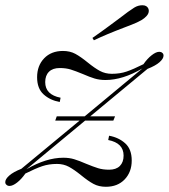

<svg xmlns="http://www.w3.org/2000/svg" viewBox="-53 -694 638 725"><path d="M564.5 -483.9Q564.5 -472.6 549.6 -459.3Q534.7 -446 504 -433.9L287.9 -254.8H381.5L375 -238.7H268.5L46.8 -54.8Q121 -98.4 186.3 -98.4Q208.9 -98.4 227.4 -92.7Q246 -87.1 271.8 -75.8Q299.2 -64.5 317.3 -58.9Q335.5 -53.2 358.9 -53.2Q385.5 -53.2 399.6 -67.3Q413.7 -81.5 413.7 -106.5Q413.7 -154 355.6 -165.3L358.9 -181.5Q395.2 -175 419.8 -152.8Q444.4 -130.6 444.4 -87.9Q444.4 -44.4 417.7 -16.5Q391.1 11.3 346.8 11.3Q320.2 11.3 300 0.4Q279.8 -10.5 253.2 -32.3Q227.4 -53.2 207.3 -64.1Q187.1 -75 162.1 -75Q131.5 -75 106.5 -66.5Q81.5 -58.1 42.7 -38.7Q28.2 -17.7 11.7 -4.8Q-4.8 8.1 -16.9 8.1Q-24.2 8.1 -28.2 4Q-33.1 0.8 -33.1 -6.5Q-33.1 -17.7 -18.1 -31Q-3.2 -44.4 27.4 -56.5L247.6 -238.7H155.6L161.3 -254.8H266.9L484.7 -435.5Q410.5 -391.9 345.2 -391.9Q322.6 -391.9 304 -397.6Q285.5 -403.2 259.7 -414.5Q232.3 -425.8 214.1 -431.5Q196 -437.1 172.6 -437.1Q146 -437.1 131.9 -423Q117.7 -408.9 117.7 -383.9Q117.7 -336.3 175.8 -325L172.6 -308.9Q136.3 -315.3 111.7 -337.5Q87.1 -359.7 87.1 -402.4Q87.1 -446 113.7 -473.8Q140.3 -501.6 184.7 -501.6Q211.3 -501.6 231.5 -490.7Q251.6 -479.8 278.2 -458.1Q304 -437.1 324.2 -426.2Q344.4 -415.3 369.4 -415.3Q400 -415.3 425 -423.8Q450 -432.3 488.7 -451.6Q503.2 -472.6 519.8 -485.5Q536.3 -498.4 548.4 -498.4Q555.6 -498.4 559.7 -494.4Q564.5 -491.1 564.5 -483.9ZM396 -623.4Q435.5 -654 454 -665.3Q468.5 -674.2 484.7 -674.2Q501.6 -674.2 507.3 -661.3Q508.9 -656.5 508.9 -653.2Q508.9 -642.7 500.4 -633.5Q491.9 -624.2 480.6 -617.7Q465.3 -608.9 443.1 -600.4Q421 -591.9 416.9 -590.3Q346.8 -563.7 301.6 -541.9L296 -550.8Q329.8 -574.2 358.5 -595.6Q387.1 -616.9 396 -623.4Z"/></svg>

Font: Playfair Display SC
Style: Italic
Weight: 400
Italic angle: -14°
Designer: Claus Eggers Sørensen
Foundry: Claus Eggers Sørensen
Version: Version 1.202; ttfautohint (v1.6)